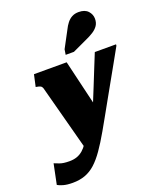

<svg xmlns="http://www.w3.org/2000/svg" viewBox="-232 -951 1085 1308"><g transform="rotate(-20 310.5 -297.0)"><path d="M235 88 312 -5 401 -142 306 -543H69L50 -457L60 -455Q73 -453 80.5 -449.5Q88 -446 91.5 -441.5Q95 -437 97 -431ZM336 -114 256 -32Q243 -2 227.5 22Q212 46 192.5 63Q173 80 149 88.5Q125 97 94 97Q49 97 23 87Q-3 77 -13 73L-43 219Q-31 227 -3.5 235Q24 243 65 243Q115 243 155 228.5Q195 214 229.5 183Q264 152 299 102Q334 52 374 -18Q399 -61 426 -110Q453 -159 482.5 -211Q512 -263 542 -317Q572 -371 603 -425.5Q634 -480 663 -533L664 -543H510Q488 -489 466.5 -435.5Q445 -382 423.5 -328.5Q402 -275 380 -221.5Q358 -168 336 -114ZM386 -749Q399 -776 414.5 -795.5Q430 -815 450.5 -826Q471 -837 499 -837Q544 -837 566.5 -812.5Q589 -788 589 -756Q589 -727 575 -706.5Q561 -686 536.5 -670.5Q512 -655 478 -640L377 -593H317L323 -631Z"/></g></svg>

Font: Roboto Serif Black
Style: Italic
Weight: 900
Italic angle: -10°
Version: Version 1.008